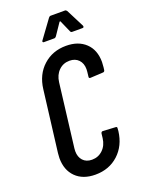

<svg xmlns="http://www.w3.org/2000/svg" viewBox="-166 -965 776 1048"><g transform="rotate(-20 222.0 -441.5)"><path d="M46 -144Q46 -153 48 -173L92 -528Q102 -610 156 -659Q210 -708 289 -708Q360 -708 402 -668Q444 -628 444 -558Q444 -548 442 -528L440 -512Q438 -502 429 -502L355 -498Q345 -498 347 -508L350 -534Q351 -539 351 -550Q351 -584 331.5 -604.5Q312 -625 279 -625Q242 -625 216.5 -600Q191 -575 186 -534L141 -166Q140 -160 140 -150Q140 -116 159 -95.5Q178 -75 211 -75Q248 -75 274 -100Q300 -125 305 -166L308 -192Q310 -202 319 -202L392 -198Q402 -198 400 -188L399 -173Q389 -91 335 -41.5Q281 8 201 8Q129 8 87.5 -33Q46 -74 46 -144ZM179 -780 255 -884Q260 -891 267 -891H350Q356 -891 361 -884L414 -780Q415 -778 415 -775Q415 -768 407 -768H347Q340 -768 337 -775L307 -843Q306 -845 304 -844.5Q302 -844 301 -843L255 -775Q250 -768 243 -768H183Q178 -768 176.5 -771.5Q175 -775 179 -780Z"/></g></svg>

Font: Barlow Condensed Medium
Style: Italic
Weight: 500
Width: 3
Italic angle: -7°
Designer: Jeremy Tribby
Foundry: Tribby Type
Version: Version 1.408